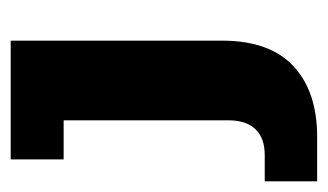

<svg xmlns="http://www.w3.org/2000/svg" viewBox="-189 -295 613 359"><g transform="rotate(-90 117.5 -115.5)"><path d="M-42 171V73H7Q39 73 55.5 55.5Q72 38 72 6V-303H-1V-402H221V-7Q221 82 173.5 126.5Q126 171 41 171Z"/></g></svg>

Font: Rokkitt ExtraBold
Style: Regular
Weight: 800
Version: Version 3.103